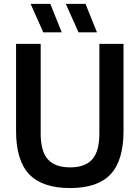

<svg xmlns="http://www.w3.org/2000/svg" viewBox="-20 -968 726 998"><path d="M344.5 9.5Q200 9.5 131.8 -62.2Q63.5 -134 63.5 -287V-740H191.5V-273Q191.5 -181 229 -139.5Q266.5 -98 344.5 -98Q422 -98 459.2 -139.5Q496.5 -181 496.5 -273V-740H622V-287Q622 -134 554.8 -62.2Q487.5 9.5 344.5 9.5ZM388 -800 322 -948H424.5L484 -800ZM205 -800 139 -948H241.5L301 -800Z"/></svg>

Font: Encode Sans SmCnd SmBold
Style: Regular
Weight: 600
Width: 4
Designer: Multiple Designers
Foundry: Impallari Type
Version: Version 3.002; ttfautohint (v1.8.3) -l 8 -r 50 -G 200 -x 14 